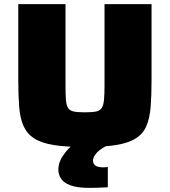

<svg xmlns="http://www.w3.org/2000/svg" viewBox="-20 -708 827 935"><path d="M394 8Q300 8 240 -2Q180 -12 145.5 -34.5Q111 -57 94.5 -94.5Q78 -132 73.5 -187Q69 -242 69 -317V-688H299V-292Q299 -248 301 -222Q303 -196 311.5 -182.5Q320 -169 339 -165Q358 -161 393 -161Q429 -161 448 -165Q467 -169 475.5 -182.5Q484 -196 486.5 -222Q489 -248 489 -292V-688H718V-317Q718 -242 713.5 -187Q709 -132 693 -94.5Q677 -57 642 -34.5Q607 -12 547 -2Q487 8 394 8ZM417 207Q356 207 323 194.5Q290 182 277 161.5Q264 141 264 118Q264 84 286 51Q308 18 343 -11L504 0Q488 7 472 18Q456 29 445 43.5Q434 58 433 73Q432 87 443 97Q454 107 485 107Q487 107 492.5 106.5Q498 106 505 105V204Q487 205 462 206Q437 207 417 207Z"/></svg>

Font: Saira Expanded ExtraBold
Style: Regular
Weight: 800
Width: 7
Designer: Hector Gatti with collaboration of the Omnibus-Type team
Foundry: Omnibus-Type
Version: Version 1.101